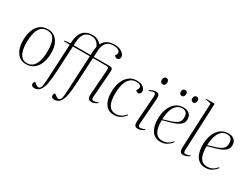

<svg xmlns="http://www.w3.org/2000/svg" viewBox="-71 -1521 3260 2489"><g transform="rotate(30 1559.0 -276.5)"><path d="M228 14Q171 14 130 -17.5Q89 -49 67 -105Q45 -161 45 -234Q45 -313 66.5 -378.5Q88 -444 135 -483.5Q182 -523 259 -523Q313 -523 355 -493.5Q397 -464 421 -409.5Q445 -355 445 -279Q445 -222 432.5 -169Q420 -116 394 -75Q368 -34 326.5 -10Q285 14 228 14ZM233 -4Q291 -4 325.5 -39Q360 -74 376 -136Q392 -198 392 -278Q392 -390 360 -447.5Q328 -505 254 -505Q196 -505 162 -470Q128 -435 113 -373.5Q98 -312 98 -232Q98 -120 133 -62Q168 -4 233 -4Z M480 229Q454 229 443 216.5Q432 204 432 191Q432 166 450 151L474 170Q512 201 534 189.5Q556 178 562 141Q567 108 569 75.5Q571 43 573 5L598 -490H511V-501L599 -511L600 -533Q603 -592 622.5 -640.5Q642 -689 684 -718Q726 -747 796 -747Q841 -747 874 -729.5Q907 -712 929 -685Q950 -731 994.5 -756.5Q1039 -782 1104 -782Q1153 -782 1187 -766.5Q1221 -751 1239.5 -729Q1258 -707 1258 -689Q1258 -667 1247.5 -653Q1237 -639 1217 -639Q1205 -639 1194.5 -645.5Q1184 -652 1176 -662L1188 -683Q1207 -716 1181 -740Q1155 -764 1099 -764Q1026 -764 990.5 -723Q955 -682 951 -600L946 -509H1175Q1207 -509 1219 -499.5Q1231 -490 1231 -466Q1231 -459 1230.5 -454.5Q1230 -450 1230 -445L1201 -56Q1199 -30 1206.5 -21Q1214 -12 1228 -12Q1243 -12 1259.5 -16Q1276 -20 1295 -31L1301 -22Q1281 -6 1258.5 4Q1236 14 1209 14Q1174 14 1162.5 -7.5Q1151 -29 1153 -60L1181 -445Q1183 -472 1174.5 -481Q1166 -490 1146 -490H945L925 -103Q919 12 905.5 80.5Q892 149 866 184Q848 209 825.5 219Q803 229 781 229Q754 229 743 216.5Q732 204 732 191Q732 166 750 151L774 170Q812 201 834 189.5Q856 178 862 141Q867 108 869 78Q871 48 873 5L898 -490H645L625 -103Q619 12 605.5 80.5Q592 149 566 184Q548 209 525.5 219Q503 229 480 229ZM646 -509H899Q901 -561 903.5 -588Q906 -615 912 -637Q891 -684 862 -706Q833 -728 788 -728Q720 -728 687 -686Q654 -644 649 -561Z M1588 -523Q1653 -523 1685 -494.5Q1717 -466 1717 -435Q1717 -413 1706 -401Q1695 -389 1679 -389Q1654 -389 1640 -411L1651 -430Q1671 -464 1652 -484.5Q1633 -505 1585 -505Q1512 -505 1468 -437Q1424 -369 1424 -226Q1424 -10 1560 -10Q1597 -10 1632 -26Q1667 -42 1700 -82L1710 -74Q1682 -37 1642.5 -11.5Q1603 14 1544 14Q1484 14 1445.5 -18.5Q1407 -51 1389 -105Q1371 -159 1371 -223Q1371 -312 1397 -379.5Q1423 -447 1471.5 -485Q1520 -523 1588 -523Z M1858 -693Q1858 -716 1869.5 -729.5Q1881 -743 1899 -743Q1939 -743 1939 -696Q1939 -675 1928 -660.5Q1917 -646 1898 -646Q1881 -646 1869.5 -658.5Q1858 -671 1858 -693ZM1877 -445Q1879 -475 1873.5 -488Q1868 -501 1850 -501Q1825 -501 1784 -481L1779 -491Q1805 -507 1826 -515Q1847 -523 1873 -523Q1909 -523 1918.5 -501Q1928 -479 1926 -445L1897 -56Q1895 -30 1902.5 -21Q1910 -12 1924 -12Q1939 -12 1955.5 -16Q1972 -20 1991 -31L1997 -22Q1977 -6 1954.5 4Q1932 14 1905 14Q1870 14 1858.5 -7.5Q1847 -29 1849 -60Z M2282 -523Q2344 -523 2374.5 -493Q2405 -463 2405 -414Q2405 -376 2383.5 -349Q2362 -322 2325.5 -304Q2289 -286 2243 -273L2120 -238Q2119 -118 2153.5 -64Q2188 -10 2256 -10Q2294 -10 2328 -25Q2362 -40 2396 -82L2406 -74Q2378 -37 2338.5 -11.5Q2299 14 2240 14Q2180 14 2141.5 -18.5Q2103 -51 2085 -105Q2067 -159 2067 -223Q2067 -312 2093 -379.5Q2119 -447 2167.5 -485Q2216 -523 2282 -523ZM2356 -414Q2356 -464 2334 -484.5Q2312 -505 2273 -505Q2235 -505 2201 -480.5Q2167 -456 2145 -400.5Q2123 -345 2120 -253L2220 -283Q2288 -303 2322 -330.5Q2356 -358 2356 -414ZM2149 -682Q2149 -703 2160 -716.5Q2171 -730 2190 -730Q2206 -730 2216 -720.5Q2226 -711 2226 -688Q2226 -669 2215.5 -654.5Q2205 -640 2187 -640Q2171 -640 2160 -650.5Q2149 -661 2149 -682ZM2321 -682Q2321 -703 2331.5 -716.5Q2342 -730 2361 -730Q2378 -730 2388 -720Q2398 -710 2398 -688Q2398 -669 2387 -654.5Q2376 -640 2358 -640Q2342 -640 2331.5 -650.5Q2321 -661 2321 -682Z M2560 -742 2476 -760 2477 -767H2600L2608 -759L2577 -57Q2576 -35 2581.5 -23.5Q2587 -12 2605 -12Q2639 -12 2671 -31L2677 -22Q2661 -9 2637 2.5Q2613 14 2585 14Q2552 14 2540 -6Q2528 -26 2529 -63Z M2954 -523Q3016 -523 3046.5 -493Q3077 -463 3077 -414Q3077 -376 3055.5 -349Q3034 -322 2997.5 -304Q2961 -286 2915 -273L2792 -238Q2791 -118 2825.5 -64Q2860 -10 2928 -10Q2966 -10 3000 -25Q3034 -40 3068 -82L3078 -74Q3050 -37 3010.5 -11.5Q2971 14 2912 14Q2852 14 2813.5 -18.5Q2775 -51 2757 -105Q2739 -159 2739 -223Q2739 -312 2765 -379.5Q2791 -447 2839.5 -485Q2888 -523 2954 -523ZM3028 -414Q3028 -464 3006 -484.5Q2984 -505 2945 -505Q2907 -505 2873 -480.5Q2839 -456 2817 -400.5Q2795 -345 2792 -253L2892 -283Q2960 -303 2994 -330.5Q3028 -358 3028 -414Z"/></g></svg>

Font: Literata 72pt ExtraLight
Style: Italic
Weight: 200
Italic angle: -2°
Designer: Latin by Veronika Burian and Jose Scaglione. Greek by Irene Vlachou. Cyrillic by Vera Evstafieva
Foundry: TypeTogether
Version: Version 3.002